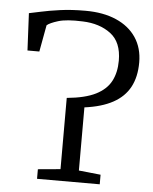

<svg xmlns="http://www.w3.org/2000/svg" viewBox="-53 -795 669 839"><g transform="rotate(5 281.0 -375.0)"><path d="M141 0V-42L239.5 -51V-363.5Q319.5 -371 365.8 -394.2Q412 -417.5 432 -455.5Q452 -493.5 452 -545.5Q452 -626.5 403.2 -663.2Q354.5 -700 280 -702.5Q209 -705.5 172.8 -694.2Q136.5 -683 124 -672L102.5 -555H50.5L42.5 -718Q61 -721.5 94.8 -729Q128.5 -736.5 177.2 -743.2Q226 -750 288 -750Q366.5 -750 423.2 -725.2Q480 -700.5 510.8 -654.5Q541.5 -608.5 541.5 -545.5Q541.5 -482 517.5 -437.2Q493.5 -392.5 444.5 -365.8Q395.5 -339 320 -329V-52L416 -42V0Z"/></g></svg>

Font: Merriweather 24pt SemiCondensed Light
Style: Regular
Weight: 300
Width: 4
Designer: Eben Sorkin
Foundry: Eben Sorkin
Version: Version 2.100